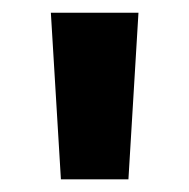

<svg xmlns="http://www.w3.org/2000/svg" viewBox="-20 -736 298 302"><path d="M60 -716H197.8L182 -453.9H75.8Z"/></svg>

Font: Oak Sans Light
Style: Regular
Weight: 400
Designer: Erik Kennedy, Walven
Foundry: Erik Kennedy, Walven
Version: Version 1.100;Glyphs 3.1.2 (3151)